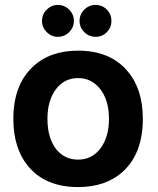

<svg xmlns="http://www.w3.org/2000/svg" viewBox="-20 -746 638 777"><path d="M296 -541Q427 -541 497 -457Q558 -385 558 -265Q558 -127 479 -53Q410 11 296 11Q165 11 95 -72Q34 -145 34 -265Q34 -402 113 -476Q182 -541 296 -541ZM296 -430Q240 -430 206 -384.5Q172 -339 172 -265Q172 -185 210 -139Q244 -100 296 -100Q352 -100 386.5 -145.5Q421 -191 421 -265Q421 -344 382 -390Q348 -430 296 -430ZM214 -726Q241 -726 260 -707Q279 -688 279 -661Q279 -635 260 -616Q241 -597 214 -597Q188 -597 169 -616Q150 -635 150 -661Q150 -688 169 -707Q188 -726 214 -726ZM367 -726Q394 -726 412.5 -707Q431 -688 431 -661Q431 -635 412.5 -616Q394 -597 367 -597Q340 -597 321 -616Q302 -635 302 -661Q302 -688 321 -707Q340 -726 367 -726Z"/></svg>

Font: Almarai Bold
Style: Regular
Weight: 700
Designer: Boutros International 2019
Foundry: Created by Boutros International 2019
Version: Version 1.10